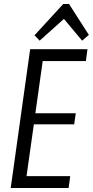

<svg xmlns="http://www.w3.org/2000/svg" viewBox="-20 -948 468 968"><path d="M97 -60H334L326 0H34L132 -700H421L413 -640H179L202 -688L154 -346L141 -377H362L354 -321H133L155 -352L107 -12ZM154 -770 299 -928H328L428 -772L394 -743L292 -865H316L180 -743Z"/></svg>

Font: Pathway Extreme Condensed Light
Style: Italic
Weight: 300
Width: 3
Italic angle: -8°
Version: Version 1.001;gftools[0.9.26]